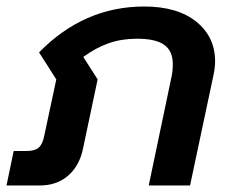

<svg xmlns="http://www.w3.org/2000/svg" viewBox="-30 -570 714 590"><path d="M12 -106H51Q77 -106 89 -116.5Q101 -127 106 -153L143 -326L90 -409Q228 -550 413 -550Q515 -550 573 -503.5Q631 -457 631 -381Q631 -364 626 -339L554 0H427L496 -329Q501 -349 501 -373Q501 -413 475 -432Q449 -451 391 -451Q343 -451 303.5 -437Q264 -423 226 -395L270 -326L225 -113Q214 -60 179 -30Q144 0 92 0H-10Z"/></svg>

Font: Prompt Medium
Style: Italic
Weight: 500
Italic angle: -12°
Designer: Katatrad Team
Foundry: CadsonDemak
Version: Version 1.001